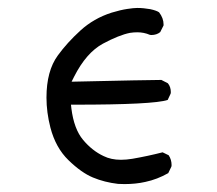

<svg xmlns="http://www.w3.org/2000/svg" viewBox="-20 -471 540 478"><path d="M354 -448.2Q345.7 -449.7 337.9 -450.4Q330.1 -451.2 321.5 -451.2Q313 -451.2 296.6 -448.7Q280.3 -446.3 257.8 -439.5Q213.4 -425.3 180.2 -395Q147 -364.7 124 -333Q95.7 -294.4 95.7 -228Q95.7 -191.4 105.5 -153.3Q118.7 -103 150.4 -72.3Q182.6 -41 211.4 -29.1Q240.2 -17.1 273.9 -13.2Q282.2 -12.7 290 -12.7Q317.9 -12.7 341.8 -18.1Q371.6 -24.4 398.9 -40L406.7 -56.2Q407.2 -58.1 407.2 -59.6Q407.2 -73.7 399.9 -84.5L384.8 -91.8Q348.6 -82.5 309.6 -75.7Q294.4 -73.2 281.2 -73.2Q256.3 -73.2 237.8 -82.5Q209.5 -95.7 186.8 -122.8Q164.1 -149.9 157.7 -201.2L156.7 -210.4H166Q362.8 -210.4 397.5 -222.2L404.8 -237.8Q405.3 -239.7 405.3 -241.2Q405.3 -254.9 397.9 -263.7L381.8 -272Q352.1 -272 158.2 -267.6L164.6 -280.3Q194.8 -339.8 236.3 -362.3Q276.4 -383.8 303.7 -389.2Q313 -390.6 321.8 -390.6Q338.4 -390.6 353 -384.3Q354.5 -383.8 356.4 -383.8Q370.1 -383.8 378.9 -391.1L387.2 -407.7Q387.2 -408.7 387.2 -410.2Q387.2 -425.8 376 -440.4Q369.6 -444.8 354 -448.2Z"/></svg>

Font: NaikaiFont
Style: Light
Weight: 300
Version: Version 1.89